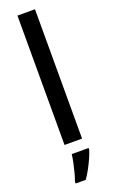

<svg xmlns="http://www.w3.org/2000/svg" viewBox="-186 -799 625 1060"><g transform="rotate(-20 126.5 -269.5)"><path d="M178 0H75V-760H178ZM194 71Q188 92 176 118.5Q164 145 149.5 172Q135 199 119 221H60V209Q67 191 74 164.5Q81 138 87 110Q93 82 95 61H194Z"/></g></svg>

Font: Noto Sans Hebrew SemiCondensed Medium
Style: Regular
Weight: 500
Width: 4
Designer: Monotype Design Team
Foundry: Monotype Imaging Inc.
Version: Version 2.003